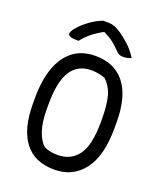

<svg xmlns="http://www.w3.org/2000/svg" viewBox="-170 -1046 990 1174"><g transform="rotate(20 325.0 -459.0)"><path d="M327 -720Q451 -720 518 -634.5Q585 -549 585 -382V-342Q585 -164 515 -72Q445 20 325 20Q196 20 130.5 -65.5Q65 -151 65 -314V-354Q65 -466 94 -548Q123 -630 181 -675Q239 -720 327 -720ZM156 -312Q156 -228 174.5 -172.5Q193 -117 225 -89Q245 -80 266 -75.5Q287 -71 313 -71Q399 -71 446.5 -135.5Q494 -200 494 -351V-368Q494 -462 479 -517.5Q464 -573 423 -612Q381 -629 332 -629Q245 -629 200.5 -560.5Q156 -492 156 -344ZM295 -938H327Q345 -938 361.5 -933.5Q378 -929 406 -912Q439 -891 474.5 -859Q510 -827 537 -783Q514 -772 483 -772Q467 -772 456.5 -777.5Q446 -783 435 -796Q414 -818 390 -837Q366 -856 327 -875H323Q276 -849 245 -822.5Q214 -796 196 -771H190Q155 -771 141 -777Q127 -783 127 -793Q127 -799 133 -811.5Q139 -824 154 -840Q181 -870 217.5 -896Q254 -922 295 -938Z"/></g></svg>

Font: Recursive Sn Csl St
Style: Regular
Weight: 400
Version: Version 1.079;hotconv 1.0.112;makeotfexe 2.5.65598; ttfautoh